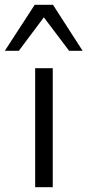

<svg xmlns="http://www.w3.org/2000/svg" viewBox="-38 -777 363 797"><path d="M108 0V-494H181V0ZM-18 -566 106 -757H182L305 -566H249L144 -705L40 -566Z"/></svg>

Font: Nunito Sans 7pt SemiExpanded Light
Style: Regular
Weight: 300
Width: 6
Designer: Vernon Adams
Foundry: Vernon Adams
Version: Version 3.101;gftools[0.9.27]